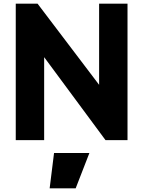

<svg xmlns="http://www.w3.org/2000/svg" viewBox="-20 -765 782 1048"><path d="M66 0H221V-453L556 0H676V-745H521V-302L185 -745H66ZM251 263H393L468 70H275Z"/></svg>

Font: Mluvka ExtraBold
Style: Regular
Weight: 800
Designer: Modified by Jiří Krblich, Original typeface by Gumpita Rahayu
Foundry: Gumpita Rahayu & Jiří Krblich
Version: Version 2.000;Glyphs 3.1.1 (3134)